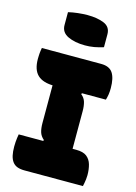

<svg xmlns="http://www.w3.org/2000/svg" viewBox="-139 -1022 778 1095"><g transform="rotate(15 250.0 -474.5)"><path d="M352 -145H159L181 -196Q161 -213 154.5 -235Q148 -257 148 -288Q148 -321 148 -354.5Q148 -388 148 -421.5Q148 -455 148 -488.5Q148 -522 148 -555H341L319 -504Q339 -488 345.5 -465.5Q352 -443 352 -412Q352 -378 352 -344.5Q352 -311 352 -278Q352 -245 352 -211.5Q352 -178 352 -145ZM464 0H120Q94 0 76.5 -6.5Q59 -13 48 -27.5Q37 -42 32 -64Q27 -86 27 -117Q27 -131 28 -143.5Q29 -156 30.5 -168Q32 -180 34 -190H374Q415 -190 436 -173.5Q457 -157 465 -129Q473 -101 473 -67Q473 -54 471.5 -42.5Q470 -31 468 -20Q466 -9 464 0ZM34 -700H384Q433 -700 453 -670Q473 -640 473 -581Q473 -572 472.5 -562Q472 -552 470.5 -543Q469 -534 467 -525.5Q465 -517 463 -510H158Q91 -510 59.5 -540Q28 -570 28 -634Q28 -643 28.5 -652Q29 -661 29.5 -669Q30 -677 31.5 -685Q33 -693 34 -700ZM125 -936Q138 -939 152 -941.5Q166 -944 180.5 -945.5Q195 -947 209.5 -948Q224 -949 237 -949Q296 -949 335.5 -932.5Q375 -916 375 -872V-796Q362 -792 348.5 -788.5Q335 -785 321 -782.5Q307 -780 293 -779Q279 -778 267 -778Q207 -778 166 -797.5Q125 -817 125 -860Z"/></g></svg>

Font: Recursive Casual Black
Style: Regular
Weight: 900
Version: Version 1.047